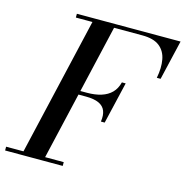

<svg xmlns="http://www.w3.org/2000/svg" viewBox="-156 -853 923 956"><g transform="rotate(15 306.0 -375.0)"><path d="M39.5 0 213.5 -750H325L151 0ZM-45.5 0V-19.5H251.5V0ZM378 -262.5Q383 -296 374.2 -318.2Q365.5 -340.5 340.8 -352Q316 -363.5 274 -363.5H222V-383H274Q315.5 -383 347.2 -393Q379 -403 399.5 -423.8Q420 -444.5 428.5 -478H448L397.5 -262.5ZM590.5 -545Q601 -598.5 593.2 -640.5Q585.5 -682.5 555 -706.5Q524.5 -730.5 466 -730.5H123.5V-750H658L610 -545Z"/></g></svg>

Font: Bodoni Moda 11pt Medium
Style: Italic
Weight: 500
Italic angle: -13°
Designer: Owen Earl
Foundry: indestructible type
Version: Version 2.004